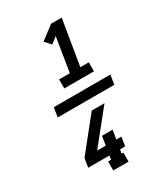

<svg xmlns="http://www.w3.org/2000/svg" viewBox="-242 -959 1084 1238"><g transform="rotate(-30 300.0 -340.0)"><path d="M214 -446V-513H294L335 -766L288 -730L249 -774L349 -850H428L372 -513H435V-446ZM337 170H223V103H245L250 74H92L103 7L296 -234H391L197 7H261L272 -60H351L340 7H378L367 74H329L324 103H337ZM84 -305 95 -375H516L505 -305Z"/></g></svg>

Font: Iosevka Curly Slab SmBdExObl
Style: Regular
Weight: 600
Width: 7
Italic angle: -9°
Monospace: yes
Designer: Belleve Invis
Foundry: Belleve Invis
Version: Version 11.1.0; ttfautohint (v1.8.3)